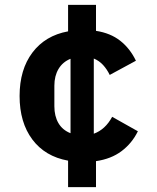

<svg xmlns="http://www.w3.org/2000/svg" viewBox="-20 -650 640 784"><path d="M258 114V6Q164 -11 112 -80.5Q60 -150 60 -258Q60 -366 112.5 -435.5Q165 -505 258 -522V-630H372V-524Q431 -515 471 -483.5Q511 -452 535 -402L428 -344Q417 -367 401 -384.5Q385 -402 363 -411V-104Q410 -121 438 -173L543 -114Q519 -65 476.5 -33Q434 -1 372 8V114ZM268 -106V-410Q236 -397 219 -368.5Q202 -340 202 -300V-216Q202 -176 218.5 -147.5Q235 -119 268 -106Z"/></svg>

Font: iA Writer Duo V
Style: Regular
Weight: 400
Designer: Mike Abbink, Paul van der Laan, Pieter van Rosmalen, Oliver Reichenstein
Foundry: Information Architects Inc.
Version: Version 2.000